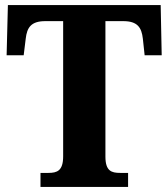

<svg xmlns="http://www.w3.org/2000/svg" viewBox="-20 -734 661 754"><path d="M139 0H483V-55H452C418 -55 394 -62 394 -119V-651H464C520 -651 536 -626 541 -582L548 -517H615L611 -714H11L6 -517H73L81 -582C86 -626 102 -651 158 -651H228V-120C228 -63 204 -55 170 -55H139Z"/></svg>

Font: Noto Serif Armenian SemiCondensed
Style: Bold
Weight: 700
Width: 4
Designer: Monotype Design Team
Foundry: Monotype Imaging Inc.
Version: Version 2.008